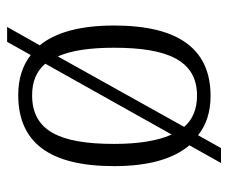

<svg xmlns="http://www.w3.org/2000/svg" viewBox="-72 -544 656 553"><g transform="rotate(-90 256.5 -268.0)"><path d="M114 -51 63 40H106L143 -26C173 -2 211 10 256 10C389 10 459 -79 459 -268C459 -366 439 -437 402 -482L455 -576H412L374 -508C343 -532 305 -544 259 -544C123 -544 54 -455 54 -268C54 -168 75 -97 114 -51ZM349 -466 145 -102C127 -142 118 -198 118 -268C118 -425 156 -504 258 -504C297 -504 327 -492 349 -466ZM257 -29C218 -29 188 -42 167 -66L370 -430C387 -391 395 -338 395 -268C395 -115 359 -29 257 -29Z"/></g></svg>

Font: Noto Serif Thai SemiCondensed Light
Style: Regular
Weight: 300
Width: 4
Designer: Monotype Design Team
Foundry: Monotype Imaging Inc.
Version: Version 2.002